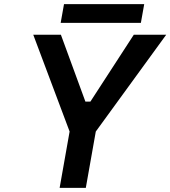

<svg xmlns="http://www.w3.org/2000/svg" viewBox="-20 -904 820 924"><path d="M272 -794 288 -884H674L658 -794ZM267 0 315 -271 140 -737H273L391 -415H415L624 -737H780L441 -271L393 0Z"/></svg>

Font: Tomorrow Medium
Style: Italic
Weight: 500
Italic angle: -10°
Designer: Tony de Marco, Monica Rizzolli
Foundry: Just in Type
Version: Version 2.002